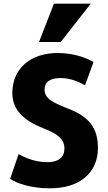

<svg xmlns="http://www.w3.org/2000/svg" viewBox="-20 -1001 584 1043"><path d="M310 -773H192L273 -981H473ZM512 -197C512 -64 415 22 252 22C147 22 75 -4 35 -29L81 -164C116 -144 171 -120 238 -120C299 -120 330 -148 330 -194C330 -246 292 -274 218 -303C111 -345 47 -403 47 -495C47 -630 147 -713 293 -713C377 -713 445 -689 488 -664L442 -538C406 -558 360 -577 309 -577C252 -577 222 -556 222 -514C222 -464 272 -442 350 -411C464 -367 512 -306 512 -197Z"/></svg>

Font: Repo ExtraBold
Style: Bold
Weight: 700
Designer: Stefan Peev
Foundry: Context Ltd
Version: Version 1.502